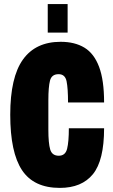

<svg xmlns="http://www.w3.org/2000/svg" viewBox="-20 -905 553 937"><path d="M213 -746V-885H310V-746ZM272 12Q145 12 87.5 -74.5Q30 -161 30 -345Q30 -528 92 -614.5Q154 -701 276 -701Q345 -701 392 -672.5Q439 -644 463.5 -579Q488 -514 488 -405H312Q312 -473 305 -508Q298 -543 266 -543Q232 -543 224 -511.5Q216 -480 216 -416V-272Q216 -206 225 -175.5Q234 -145 267 -145Q299 -145 307.5 -179Q316 -213 316 -279H488Q488 -122 433.5 -55Q379 12 272 12Z"/></svg>

Font: Archivo ExtraCondensed Black
Style: Regular
Weight: 900
Width: 2
Designer: Hector Gatti
Foundry: Omnibus-Type
Version: Version 2.001; ttfautohint (v1.8.3)